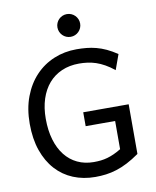

<svg xmlns="http://www.w3.org/2000/svg" viewBox="-100 -1009 893 1097"><g transform="rotate(-10 346.5 -460.5)"><path d="M622.6 -75.7Q585 -49.3 551.8 -32.2Q518.6 -15.1 487.3 -5.4Q456.1 4.4 425.8 8.3Q395.5 12.2 363.8 12.2Q294.4 12.2 236.3 -11.7Q178.2 -35.6 136 -82Q93.8 -128.4 70.1 -196Q46.4 -263.7 46.4 -351.6Q46.4 -439.5 72.8 -508.8Q99.1 -578.1 144.8 -626.2Q190.4 -674.3 251.7 -699.7Q313 -725.1 383.3 -725.1Q413.1 -725.1 440.9 -722.4Q468.8 -719.7 496.8 -712.4Q524.9 -705.1 554 -691.7Q583 -678.2 615.2 -656.7L583.5 -568.8Q556.2 -590.8 530.5 -605.2Q504.9 -619.6 480.5 -627.7Q456.1 -635.7 431.9 -638.9Q407.7 -642.1 383.3 -642.1Q327.6 -642.1 282.7 -622.6Q237.8 -603 206.5 -566.9Q175.3 -530.8 158.4 -479.2Q141.6 -427.7 141.6 -363.8Q141.6 -296.4 157.5 -242.7Q173.3 -189 203.1 -151.1Q232.9 -113.3 275.1 -93.3Q317.4 -73.2 369.6 -73.2Q391.6 -73.2 410.9 -75.4Q430.2 -77.6 449.2 -83Q468.3 -88.4 487.8 -97.2Q507.3 -106 529.8 -119.6V-283.2H358.9V-363.8H622.6ZM297.9 -866.7Q297.9 -880.4 303 -892.3Q308.1 -904.3 317.1 -913.3Q326.2 -922.4 338.1 -927.5Q350.1 -932.6 363.8 -932.6Q377.4 -932.6 389.4 -927.5Q401.4 -922.4 410.4 -913.3Q419.4 -904.3 424.6 -892.3Q429.7 -880.4 429.7 -866.7Q429.7 -853 424.6 -841.1Q419.4 -829.1 410.4 -820.1Q401.4 -811 389.4 -805.9Q377.4 -800.8 363.8 -800.8Q350.1 -800.8 338.1 -805.9Q326.2 -811 317.1 -820.1Q308.1 -829.1 303 -841.1Q297.9 -853 297.9 -866.7Z"/></g></svg>

Font: Andika Eur
Style: Regular
Weight: 400
Designer: Victor Gaultney, Annie Olsen, Julie Remington, Don Collingsworth, Eric Hays, Becca Hirsbrunner
Foundry: SIL International
Version: Version 5.000